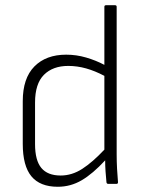

<svg xmlns="http://www.w3.org/2000/svg" viewBox="-20 -703 547 734"><path d="M201 11Q133 11 100 -29Q67 -69 67 -153V-316Q67 -404 111.5 -449Q156 -494 233 -494Q272 -494 309.5 -483Q347 -472 379 -455V-677Q379 -683 385 -683H420Q426 -683 426 -677V-112Q426 -86 427.5 -57.5Q429 -29 431 -8Q432 0 425 0H394Q388 0 387 -6Q385 -26 383.5 -47.5Q382 -69 382 -90Q335 -39 292.5 -14Q250 11 201 11ZM114 -152Q114 -90 138 -61Q162 -32 212 -32Q255 -32 294.5 -57.5Q334 -83 379 -131V-413Q343 -432 309 -441.5Q275 -451 241 -451Q182 -451 148 -417Q114 -383 114 -311Z"/></svg>

Font: Sofia Sans Semi Condensed Light
Style: Regular
Weight: 300
Designer: Botio Nikoltchev, Ani Petrova
Foundry: lettersoup
Version: Version 4.100; ttfautohint (v1.8.4.7-5d5b)